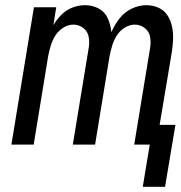

<svg xmlns="http://www.w3.org/2000/svg" viewBox="-20 -558 697 741"><path d="M531 163H617L657 -76H596L643 -356Q647 -381 648 -406Q649 -431 644 -455Q639 -479 626.5 -498.5Q614 -518 592 -528Q570 -538 545 -538Q516 -538 488 -524.5Q460 -511 441 -486.5Q422 -462 410 -434Q407 -462 396 -487Q385 -512 361 -525Q337 -538 308 -538Q284 -538 260 -529Q236 -520 217.5 -501.5Q199 -483 186 -461L197 -530H111L24 0H110L166 -342Q170 -362 176 -382Q182 -402 193.5 -420.5Q205 -439 224 -451Q243 -463 263 -463Q285 -463 302 -449.5Q319 -436 322.5 -414.5Q326 -393 322 -371L261 0H347L403 -342Q407 -362 413 -382Q419 -402 430.5 -420.5Q442 -439 461 -451Q480 -463 500 -463Q522 -463 539 -449.5Q556 -436 559.5 -414.5Q563 -393 559 -371L498 0H558Z"/></svg>

Font: Iosevka Sparkle
Style: Italic
Weight: 400
Italic angle: -9°
Designer: Belleve Invis
Foundry: Belleve Invis
Version: Version 4.5.0; ttfautohint (v1.8.3)